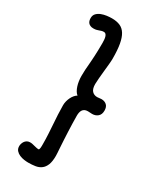

<svg xmlns="http://www.w3.org/2000/svg" viewBox="-260 -978 1015 1223"><g transform="rotate(30 247.5 -366.5)"><path d="M59.6 0ZM307.1 40Q307.1 33.7 306.2 18.1Q305.2 2.4 303.7 -20Q302.3 -43.5 300.5 -72.5Q298.8 -101.6 297.6 -132.1Q296.4 -162.6 295.4 -192.9Q294.4 -223.1 294.4 -249.5Q294.4 -260.3 296.4 -271Q298.4 -281.7 303.5 -290Q308.6 -298.3 317.9 -303.5Q327.2 -308.6 341.8 -308.6Q349.1 -308.6 356.7 -307.9Q364.3 -307.1 373.1 -307.1Q397.5 -307.1 414.3 -321.5Q431.2 -335.9 431.2 -364.7Q431.2 -392.1 416.3 -405.5Q401.4 -418.9 377.9 -418.9Q370.6 -418.9 363 -417.5Q355.5 -416 347.2 -416Q323.7 -416 309.3 -431.6Q294.9 -447.3 294.9 -482.4Q294.9 -498 297.4 -525.4Q299.8 -552.7 302.7 -581.5Q305.7 -609.4 308.1 -635.3Q310.6 -661.1 310.6 -677.2Q310.6 -740.7 303 -783Q295.4 -825.2 279.6 -850.8Q263.7 -876.5 238.8 -887.2Q213.9 -897.9 178.7 -897.9Q162.1 -897.9 141.6 -895.3Q121.1 -892.6 102.8 -885.5Q84.5 -878.4 72 -865.5Q59.6 -852.5 59.6 -832Q59.6 -822.3 61.8 -813.5Q64 -804.7 69.6 -797.9Q75.2 -791 84.5 -786.9Q93.8 -782.7 107.4 -782.7Q121.6 -782.7 130.1 -785.2Q138.7 -787.6 145.5 -790Q151.9 -792.5 159.7 -794.9Q167.5 -797.4 177.8 -797.4Q186.1 -797.4 191.4 -791.7Q196.8 -786.1 199.7 -776.6Q202.7 -767.1 203.6 -755.1Q204.6 -743.2 204.6 -731Q204.6 -700.7 203.9 -676.8Q203.1 -652.8 202.2 -633.3Q201.2 -613.8 200 -598.1Q198.7 -582.5 197.8 -568.8Q195.8 -549.3 194.6 -528.3Q193.4 -507.3 193.4 -482.9Q193.4 -463.9 196.1 -445.8Q198.7 -427.7 203.9 -411.6Q209 -395.5 216.6 -382.6Q224.1 -369.6 234.4 -361.8Q224.1 -356 215.1 -345.5Q206.1 -335 199.5 -321.5Q192.9 -308.1 189 -293Q185.1 -277.8 185.1 -262.7Q185.1 -229 187 -194.8Q189 -160.6 191.4 -126.2Q193.9 -91.8 195.8 -56.2Q197.8 -20.5 197.8 16.1Q197.8 22 197.8 29.5Q197.8 37.1 197 43.5Q196.3 49.8 194.6 54.2Q192.9 58.6 190 58.6Q181.7 58.6 173.1 56.6Q164.6 54.7 156 52.5Q147.5 50.3 138.7 48.3Q129.9 46.4 120.1 46.9Q107.9 47.4 98.9 53Q89.9 58.6 84.3 67.1Q78.6 75.7 76 85Q73.3 94.2 73.3 102.1Q73.3 122.1 84.3 134.3Q95.2 146.5 111.1 153.3Q127 160.2 144.6 162.6Q162.1 165 174.8 165Q203.6 165 227.8 161.1Q252 157.2 269.5 144Q287.1 130.9 297.1 106.2Q307.1 81.5 307.1 40Z"/></g></svg>

Font: Autour One
Style: Regular
Weight: 400
Version: Version 1.007; ttfautohint (v0.92) -l 24 -r 24 -G 200 -x 7 -